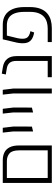

<svg xmlns="http://www.w3.org/2000/svg" viewBox="756 -1357 601 2153"><g transform="rotate(-90 1056.5 -280.5)"><path d="M447 0V-366Q447 -444 413.5 -474Q380 -504 326 -504H114V-550H335Q385 -550 422.5 -532Q460 -514 481 -473.5Q502 -433 502 -365V-48V0ZM98 0V-46H484L476 0ZM82 0V-509V-550H137V-507V0Z M659 -210V-286V-433L646 -550H700L714 -433V-286L713 -223Z M872 -210V-286V-433L859 -550H913L927 -433V-286L926 -223Z M1085 0V-433L1072 -550H1126L1140 -433V0Z M1267 0V-46H1450V-394Q1450 -449 1427.5 -474Q1405 -499 1364 -505L1298 -516L1307 -561L1380 -549Q1440 -539 1472 -501Q1504 -463 1504 -395V0Z M1661 0V-46H1812Q1851 -46 1884.5 -55.5Q1918 -65 1944 -87.5Q1970 -110 1985 -149Q2000 -188 2000 -247V-305Q2000 -372 1983.5 -416Q1967 -460 1933.5 -482Q1900 -504 1849 -504H1734L1705 -385Q1691 -320 1706 -286Q1721 -252 1783 -240L1769 -198Q1715 -207 1686 -230.5Q1657 -254 1650.5 -293.5Q1644 -333 1654 -388L1692 -550H1856Q1918 -550 1962 -523Q2006 -496 2030 -441.5Q2054 -387 2054 -305V-249Q2054 -178 2035.5 -129.5Q2017 -81 1984 -52.5Q1951 -24 1908.5 -12Q1866 0 1819 0Z"/></g></svg>

Font: Assistant ExtraLight Light
Style: Regular
Weight: 300
Version: Version 3.000